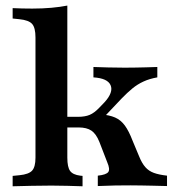

<svg xmlns="http://www.w3.org/2000/svg" viewBox="-20 -651 609 671"><path d="M159.7 -2.4Q121.8 -2.4 90.3 -1.6Q58.9 -0.8 24.2 0V-36.3L48.4 -38.7Q80.6 -41.9 92.3 -54.8Q104 -67.7 104 -100V-208.1H215.3V-100Q215.3 -66.9 225 -53.6Q234.7 -40.3 260.5 -37.1L268.5 -36.3V0Q240.3 -0.8 215.3 -1.6Q190.3 -2.4 159.7 -2.4ZM104 -208.1V-520.2Q104 -554 92.3 -567.3Q80.6 -580.6 47.6 -583.9L24.2 -586.3V-622.6Q41.9 -621.8 57.7 -621.4Q73.4 -621 92.7 -621Q129 -621 159.7 -623.8Q190.3 -626.6 215.3 -631.5V-622.6V-208.1ZM321.8 -0.8V-37.1Q351.6 -40.3 358.5 -50Q365.3 -59.7 354.8 -83.9L327.4 -154.8Q316.1 -183.1 299.6 -194.4Q283.1 -205.6 254.8 -205.6H200V-242.7H251.6Q277.4 -242.7 293.5 -249.6Q309.7 -256.5 326.6 -274.2L346 -294.4Q361.3 -311.3 366.5 -326.2Q371.8 -341.1 366.5 -353.2Q361.3 -365.3 346.4 -372.2Q331.5 -379 306.5 -380.6V-416.9Q330.6 -416.1 357.7 -415.3Q384.7 -414.5 416.1 -414.5Q437.1 -414.5 455.2 -414.9Q473.4 -415.3 491.5 -415.7Q509.7 -416.1 529.8 -416.9V-380.6Q502.4 -375.8 481.5 -366.1Q460.5 -356.5 442.7 -341.9Q425 -327.4 404.8 -306.5L331.5 -229L329.8 -251.6Q362.1 -249.2 382.3 -240.3Q402.4 -231.5 416.5 -212.1Q430.6 -192.7 443.5 -158.9L466.1 -104.8Q475.8 -80.6 487.9 -66.9Q500 -53.2 517.7 -46.8Q535.5 -40.3 563.7 -37.1V-0.8Q536.3 -1.6 514.5 -2Q492.7 -2.4 474.6 -2.8Q456.5 -3.2 437.1 -3.2Q409.7 -3.2 383.1 -2.8Q356.5 -2.4 321.8 -0.8Z"/></svg>

Font: Playfair 9pt
Style: Bold
Weight: 700
Designer: Claus Eggers Sørensen
Foundry: Claus Eggers Sørensen
Version: Version 2.203